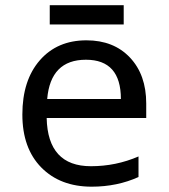

<svg xmlns="http://www.w3.org/2000/svg" viewBox="-20 -699 640 729"><path d="M535.2 -251H157.2Q161.1 -67.9 325.2 -67.9Q420.4 -67.9 505.9 -105V-26.9Q424.8 9.8 328.1 9.8Q208.5 9.8 136.7 -63.2Q64.9 -136.2 64.9 -264.2Q64.9 -394 131.1 -470Q197.3 -545.9 308.1 -545.9Q411.6 -545.9 473.4 -480.5Q535.2 -415 535.2 -306.2ZM159.2 -323.2H439Q439 -472.2 306.2 -472.2Q171.9 -472.2 159.2 -323.2ZM168.9 -679.2H449.7V-606H168.9Z"/></svg>

Font: Droid Sans Mono
Style: Regular
Weight: 400
Monospace: yes
Foundry: Ascender Corporation
Version: Version 1.00 build 112